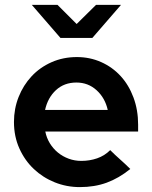

<svg xmlns="http://www.w3.org/2000/svg" viewBox="-20 -754 620 784"><path d="M37 0ZM512 -64Q465 -26 415.5 -8Q366 10 306 10Q252 10 203.5 -9.5Q155 -29 118 -64Q81 -99 59 -148Q37 -197 37 -256Q37 -310 56 -358Q75 -406 109 -442.5Q143 -479 190.5 -500Q238 -521 294 -521Q347 -521 393 -500.5Q439 -480 472.5 -443.5Q506 -407 525 -356Q544 -305 544 -245V-217H165Q170 -191 183.5 -169Q197 -147 216.5 -131Q236 -115 260.5 -106Q285 -97 312 -97Q346 -97 376.5 -107.5Q407 -118 430 -141Q450 -121 471 -102.5Q492 -84 512 -64ZM292 -417Q242 -417 208.5 -386Q175 -355 164 -305H420Q409 -354 374.5 -385.5Q340 -417 292 -417ZM215 -734 293 -656 372 -734H474L357 -599H227L110 -734Z"/></svg>

Font: Rosa Sans SemiBold
Style: Regular
Weight: 600
Designer: Pentagram / MCKL
Foundry: Pentagram / MCKL
Version: Version 1.005;September 16, 2019;FontCreator 11.5.0.2425 64-